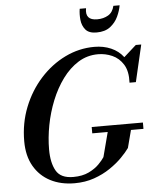

<svg xmlns="http://www.w3.org/2000/svg" viewBox="-64 -1038 898 1102"><g transform="rotate(-5 385.5 -487.5)"><path d="M473.5 -985Q460.5 -916 532 -916Q568.5 -916 595.5 -932Q622.5 -948 631 -985H667Q662 -954.5 646.5 -921Q631 -887.5 601 -864.2Q571 -841 522 -841Q478 -841 458.5 -864.2Q439 -887.5 435.5 -921Q432 -954.5 437 -985ZM446.5 -303H741.5V-266.5H669.5L643 -165Q626.5 -141.5 597 -111.5Q567.5 -81.5 526.5 -53.8Q485.5 -26 434 -8Q382.5 10 321.5 10Q242 10 181.8 -21.2Q121.5 -52.5 87.5 -111.8Q53.5 -171 53.5 -255Q53.5 -359.5 89.8 -450.8Q126 -542 189 -611.8Q252 -681.5 332.5 -720.8Q413 -760 501.5 -760Q554 -760 597.2 -741.2Q640.5 -722.5 668 -686L739.5 -750H771L721.5 -537.5H685Q688 -603.5 663.8 -642.5Q639.5 -681.5 600.2 -698.8Q561 -716 519 -716Q456 -716 404.5 -683.8Q353 -651.5 313.2 -597.2Q273.5 -543 246.2 -475.2Q219 -407.5 205.2 -335.2Q191.5 -263 191.5 -195.5Q191.5 -119 217.8 -72.8Q244 -26.5 316.5 -26.5Q369.5 -26.5 406.5 -44.5Q443.5 -62.5 466 -85.8Q488.5 -109 498.5 -125L535.5 -266.5H446.5Z"/></g></svg>

Font: Bodoni* 06pt Medium
Style: Italic
Weight: 500
Italic angle: -13°
Version: Version 2.3